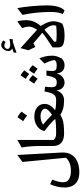

<svg xmlns="http://www.w3.org/2000/svg" viewBox="895 -1968 1323 3154"><g transform="rotate(-90 1557.0 -390.5)"><path d="M588.9 -768.1 628.9 -43Q634.3 54.7 594 120.1Q553.7 185.5 479 218Q404.3 250.5 306.2 250.5Q218.3 250.5 162.6 219.7Q106.9 189 80.6 134.8Q54.2 80.6 54.2 10.3Q54.2 -52.2 68.6 -112.3Q83 -172.4 107.9 -229L183.6 -194.3Q163.1 -142.6 151.9 -100.1Q140.6 -57.6 140.6 -18.1Q140.6 51.3 190.9 81.8Q241.2 112.3 331.1 112.3Q465.3 112.3 543.5 32.7L474.1 -683.1Z M835.4 -768.1V-170.9Q849.6 -152.3 875.2 -141.4Q900.9 -130.4 946.8 -130.4H947.3V0H946.8Q868.7 0 822.5 -23.2Q776.4 -46.4 756.3 -88.1Q736.3 -129.9 736.3 -185.1V-386.7Q736.3 -475.6 730.2 -554Q724.1 -632.3 711.4 -696.3Z M1220.7 -488.8Q1314.5 -488.8 1371.1 -442.4Q1427.7 -396 1427.7 -318.8Q1427.7 -268.6 1398.2 -224.4Q1368.7 -180.2 1322.8 -148.4Q1368.7 -130.4 1489.3 -130.4H1489.7V0H1489.3Q1405.3 0 1347.4 -16.4Q1289.6 -32.7 1250.5 -61.5Q1211.4 -39.6 1173.6 -26.1Q1135.7 -12.7 1083 -6.3Q1030.3 0 947.3 0Q940.9 0 935.1 -7.6Q929.2 -15.1 929.2 -34.7V-95.7Q929.2 -114.7 934.3 -122.6Q939.5 -130.4 947.3 -130.4Q1039.1 -130.4 1094 -134.5Q1148.9 -138.7 1180.7 -145.5Q1158.7 -172.4 1124.3 -204.6Q1089.8 -236.8 1052.2 -267.6Q1014.6 -298.3 982.4 -320.3Q992.2 -371.1 1024.9 -408.9Q1057.6 -446.8 1108.2 -467.8Q1158.7 -488.8 1220.7 -488.8ZM1231 -386.7Q1144.5 -386.7 1087.4 -343.8Q1123.5 -317.4 1166.7 -277.6Q1210 -237.8 1249.5 -198.2Q1294.9 -228.5 1322 -258.3Q1349.1 -288.1 1349.1 -312Q1349.1 -342.3 1314 -364.5Q1278.8 -386.7 1231 -386.7ZM1208 -763.7Q1231.4 -754.4 1254.4 -737.8Q1277.3 -721.2 1299.8 -698.2Q1284.2 -675.8 1267.8 -653.1Q1251.5 -630.4 1234.4 -606.9Q1193.4 -644.5 1143.6 -671.4Q1160.2 -694.8 1176 -717.5Q1191.9 -740.2 1208 -763.7Z M2062.5 7.8Q2002 7.8 1967.8 -26.1Q1933.6 -60.1 1927.2 -123.5Q1912.1 -61 1871.3 -26.6Q1830.6 7.8 1778.8 7.8Q1725.6 7.8 1691.4 -26.1Q1657.2 -60.1 1649.4 -123.5Q1627 -60.1 1584.5 -30Q1542 0 1489.7 0Q1480.5 0 1476.1 -7.8Q1471.7 -15.6 1471.7 -34.7V-95.7Q1471.7 -114.7 1476.1 -122.6Q1480.5 -130.4 1489.7 -130.4Q1533.7 -130.4 1560.3 -148.4Q1586.9 -166.5 1603.3 -208.5Q1619.6 -250.5 1632.3 -321.8L1710 -311.5Q1706.5 -283.7 1704.3 -254.2Q1702.1 -224.6 1702.1 -207.5Q1702.1 -160.6 1719.5 -140.4Q1736.8 -120.1 1781.7 -120.1Q1815.4 -120.1 1835.4 -134.5Q1855.5 -148.9 1868.7 -185.8Q1881.8 -222.7 1894 -289.6H1975.1Q1972.7 -272.9 1970.5 -244.1Q1968.3 -215.3 1968.3 -196.8Q1968.3 -152.3 1987.1 -136.5Q2005.9 -120.6 2058.6 -120.6Q2095.2 -120.6 2113.8 -128.2Q2132.3 -135.7 2149.9 -156.2Q2140.6 -200.7 2126 -242.4Q2111.3 -284.2 2090.8 -320.8L2175.3 -406.2Q2194.3 -365.2 2207 -312.7Q2219.7 -260.3 2219.7 -193.8Q2219.7 -159.2 2209.5 -123.3Q2199.2 -87.4 2172.9 -35.6Q2146 -13.7 2120.8 -2.9Q2095.7 7.8 2062.5 7.8ZM1922.9 -491.7Q1957.5 -539.1 1980.5 -574.7Q2011.2 -563.5 2032 -544.7Q2052.7 -525.9 2063.5 -515.6Q2048.8 -495.1 2034.2 -474.6Q2019.5 -454.1 2004.4 -434.1Q1966.3 -467.8 1922.9 -491.7ZM1759.3 -491.7Q1809.1 -563 1817.4 -574.7Q1853 -561.5 1899.9 -515.6Q1861.8 -461.9 1840.8 -434.1Q1805.2 -466.3 1759.3 -491.7ZM1838.4 -629.9Q1880.9 -689.5 1896 -712.9Q1934.1 -697.8 1979 -653.8L1919.9 -572.3Q1884.3 -604.5 1838.4 -629.9Z M2596.2 -356.9 2423.3 -503.9 2363.3 -471.2 2309.1 -585.4 2343.8 -715.3 2645.5 -443.8Q2689.5 -505.4 2696 -561.8Q2702.6 -618.2 2671.4 -688L2782.2 -768.1Q2793.5 -734.4 2798.6 -698.7Q2803.7 -663.1 2803.7 -632.8Q2803.7 -563.5 2783 -505.6Q2762.2 -447.8 2707 -382.3Q2726.1 -354.5 2743.9 -319.8Q2761.7 -285.2 2773.4 -248.5Q2785.2 -211.9 2785.2 -177.7Q2785.2 -101.1 2745.1 -28.3Q2699.7 -8.3 2655.5 -0.2Q2611.3 7.8 2552.7 7.8Q2456.1 7.8 2406 -13.9Q2356 -35.6 2356 -93.3V-189.5Q2436.5 -240.2 2496.3 -282Q2556.2 -323.7 2596.2 -356.9ZM2646 -322.3Q2608.9 -288.1 2560.3 -248.5Q2511.7 -209 2451.2 -164.1L2450.7 -127.9Q2584.5 -115.2 2709.5 -129.4Q2724.6 -160.6 2717.8 -194.6Q2710.9 -228.5 2690.9 -261.5Q2670.9 -294.4 2646 -322.3ZM2330.6 -928.2Q2330.6 -907.2 2351.3 -895.8Q2372.1 -884.3 2400.4 -884.3Q2440.9 -884.3 2497.1 -897.9L2488.8 -842.3H2446.8L2269.5 -781.2V-827.6L2337.9 -851.6Q2295.9 -870.1 2295.9 -915.5Q2295.9 -941.4 2309.1 -968.5Q2322.3 -995.6 2343.8 -1013.9Q2365.2 -1032.2 2390.1 -1032.2Q2411.6 -1032.2 2429 -1025.4Q2446.3 -1018.6 2470.2 -998.5L2445.3 -960.9Q2414.1 -981.4 2386.7 -981.4Q2361.3 -981.4 2345.9 -965.8Q2330.6 -950.2 2330.6 -928.2Z M3001.5 -768.1Q3011.2 -717.8 3019.5 -654.5Q3027.8 -591.3 3033.7 -524.2Q3039.6 -457 3042.7 -394.5Q3045.9 -332 3045.9 -283.7Q3045.9 -183.6 3026.6 -110.1Q3007.3 -36.6 2964.4 7.8L2904.3 -19.5Q2921.9 -61.5 2929.9 -110.1Q2938 -158.7 2938 -233.4Q2938 -332 2926.8 -447Q2915.5 -562 2890.1 -683.1Z"/></g></svg>

Font: Pinar DS1 SemiBold
Style: Regular
Weight: 600
Designer: Amin Abedi
Version: Version 3.000